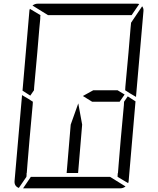

<svg xmlns="http://www.w3.org/2000/svg" viewBox="-20 -1020 856 1040"><path d="M485 -531H617L655 -508L628 -469H479L429 -500ZM425 -345 403 -83H341L363 -345L404 -460ZM672 -498 714 -471 677 -41Q677 -34 674 -28L617 -62V-70L618 -82L619 -83L623 -134L634 -265L651 -450L652 -469ZM144 -502 102 -529 139 -959Q139 -966 142 -972L199 -938L198 -928V-918L193 -866L182 -735L165 -548L164 -531ZM82 -2Q56 -12 59 -41L99 -500V-505L133 -485L150 -474L158 -469L157 -452L140 -265L129 -134L125 -83L124 -82V-72L123 -62ZM240 -938 156 -990Q169 -1000 184 -1000H452H720Q730 -1000 734 -998L693 -938H663H477H415ZM576 -62 660 -10Q647 0 632 0H364H105L147 -62H153H339H401ZM757 -959 717 -500V-495L683 -515L666 -526L658 -531L659 -550L676 -735L687 -866L690 -897L750 -986Q759 -974 757 -959Z"/></svg>

Font: DSEG14 Modern
Style: Light Italic
Weight: 300
Italic angle: -5°
Designer: Keshikan(Twitter:@keshinomi_88pro)
Version: Version 0.46